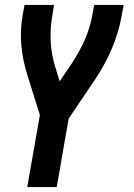

<svg xmlns="http://www.w3.org/2000/svg" viewBox="-20 -550 540 775"><path d="M90 205 141 -86 91 -245Q51 -372 71 -486L79 -530H198L191 -486Q172 -378 204 -276L221 -222L267 -290Q336 -393 352 -486L360 -530H479L471 -486Q448 -356 365 -231L257 -71L209 205Z"/></svg>

Font: Iosevka SS08
Style: Bold Italic
Weight: 700
Italic angle: -10°
Monospace: yes
Designer: Belleve Invis
Foundry: Belleve Invis
Version: 2.1.0; ttfautohint (v1.8.2)